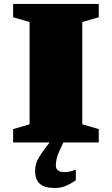

<svg xmlns="http://www.w3.org/2000/svg" viewBox="-20 -727 571 980"><path d="M288 33Q273.5 63.5 269.2 83Q265 102.5 265 118Q265 135 276.8 143.2Q288.5 151.5 305.5 151.5Q321.5 151.5 334.2 149Q347 146.5 367 138.5V193.5Q332.5 216 309.8 224.2Q287 232.5 259 232.5Q205.5 232.5 182.2 210Q159 187.5 159 145.5Q159 127.5 163.8 110.2Q168.5 93 182.2 70.5Q196 48 222.5 14L233.5 0H47V-68L131 -92.5V-614.5L47 -639V-707H484V-639L400 -614.5V-92.5L484 -68V0H303.5Z"/></svg>

Font: Newsreader 6pt ExtraBold
Style: Regular
Weight: 800
Designer: Hugues Gentile
Foundry: Production Type
Version: Version 1.003; ttfautohint (v1.8.3)